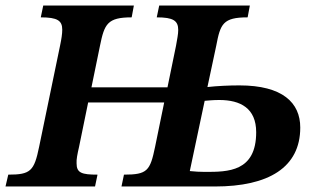

<svg xmlns="http://www.w3.org/2000/svg" viewBox="-40 -677 1144 697"><path d="M740 0C935 0 1050 -69 1050 -214C1050 -304 986 -367 829 -367C792 -367 748 -365 713 -361L745 -511C760 -590 769 -614 859 -614L867 -657H538L529 -614C589 -614 607 -602 607 -568C607 -553 603 -534 599 -511L568 -360H292L323 -511C339 -590 350 -614 438 -614L446 -657H117L108 -614C169 -614 186 -602 186 -569C186 -554 183 -535 178 -511L102 -144C84 -56 71 -43 -10 -43L-20 0H305L314 -43C257 -43 238 -49 238 -84C237 -98 241 -118 247 -144L280 -305H556L523 -144C505 -57 495 -43 410 -43L401 0ZM703 -311C715 -312 733 -314 756 -314C833 -314 890 -284 890 -197C890 -53 787 -53 705 -53H703C687 -53 667 -54 649 -56Z"/></svg>

Font: STIX Two Text
Style: Bold Italic
Weight: 700
Italic angle: -12°
Designer: Ross Mills, John Hudson & Paul Hanslow, Tiro Typeworks Ltd; with prior portions MicroPress Inc. and Coen Hoffman, Elsevi
Foundry: Tiro Typeworks Ltd
Version: Version 2.13 b171